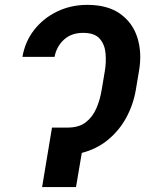

<svg xmlns="http://www.w3.org/2000/svg" viewBox="-20 -757 588 777"><path d="M211.4 -240.7H253.9Q299.3 -240.7 326.9 -262Q354.5 -283.2 369.6 -317.9Q384.8 -352.5 391.6 -394L404.3 -469.7Q410.2 -504.4 407.2 -540.3Q404.3 -576.2 383.8 -600.1Q363.3 -624 316.4 -624Q269 -624 239 -596.7Q209 -569.3 200.7 -526.9H70.8Q81.5 -589.4 118.9 -636.7Q156.2 -684.1 211.9 -710.7Q267.6 -737.3 333 -737.3Q415.5 -737.3 466.3 -701.2Q517.1 -665 536.1 -604.2Q555.2 -543.5 542.5 -469.7L529.8 -394Q519.5 -333.5 491 -281Q462.4 -228.5 417 -191.2Q371.6 -153.8 311 -138.2L287.6 0H150.4L190.4 -240.7Z"/></svg>

Font: Inter Display Semi Bold
Style: Italic
Weight: 600
Italic angle: -9.39999°
Designer: Rasmus Andersson
Foundry: rsms
Version: Version 4.000;git-4fc901f